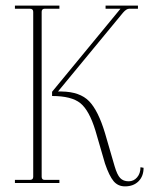

<svg xmlns="http://www.w3.org/2000/svg" viewBox="-20 -650 533 682"><path d="M33 0V-11H86Q98 -11 98 -22V-608Q98 -619 86 -619H33V-630H191V-619H139Q128 -619 128 -608V-22Q128 -11 139 -11H191V0ZM424 12Q399 12 383.5 -6.5Q368 -25 353 -69L319 -186Q297 -258 265.5 -283.5Q234 -309 165 -309V-324L408 -619H355V-630H470V-619H439Q429 -619 417 -605L186 -325H199Q264 -324 296.5 -290.5Q329 -257 353 -177L387 -60Q396 -29 407 -17.5Q418 -6 437 -6Q455 -6 467 -20Q479 -34 479 -56L490 -54Q490 -24 472 -6Q454 12 424 12Z"/></svg>

Font: Arapey Thin-Display
Style: Regular
Weight: 100
Designer: Eduardo Rodriguez Tunni
Foundry: Eduardo Rodriguez Tunni
Version: Version 4.000